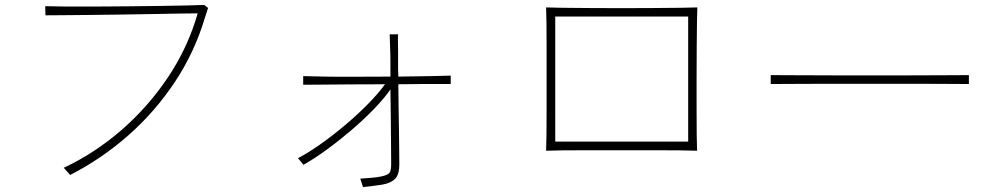

<svg xmlns="http://www.w3.org/2000/svg" viewBox="-20 -702 4040 777"><path d="M822 -670Q820 -663 816.5 -652.5Q813 -642 810 -633Q768 -491 687.5 -370Q607 -249 499 -154Q391 -59 264 6L238 -23Q364 -82 472.5 -176.5Q581 -271 661 -391Q741 -511 780 -648Q750 -648 700 -647Q650 -646 589 -645Q528 -644 463.5 -643Q399 -642 340 -641.5Q281 -641 234.5 -640.5Q188 -640 164 -640L163 -677Q194 -676 247 -675.5Q300 -675 366 -675.5Q432 -676 501 -676.5Q570 -677 632 -678Q694 -679 740.5 -680Q787 -681 806 -682Z M1804 -396V-362Q1795 -362 1764.5 -362Q1734 -362 1689.5 -362Q1645 -362 1592 -361Q1592 -320 1593 -273Q1594 -226 1594.5 -180.5Q1595 -135 1595.5 -97Q1596 -59 1596 -36Q1596 4 1579 21.5Q1562 39 1528 45Q1509 48 1489 50.5Q1469 53 1449 55L1438 21Q1461 19 1483 17.5Q1505 16 1523 12Q1548 7 1555.5 -2Q1563 -11 1563 -36Q1563 -67 1562.5 -118.5Q1562 -170 1561.5 -229Q1561 -288 1560 -340Q1535 -304 1494 -261.5Q1453 -219 1404 -177Q1355 -135 1304.5 -98Q1254 -61 1208 -35L1186 -62Q1230 -85 1280.5 -121Q1331 -157 1380.5 -199Q1430 -241 1471.5 -283.5Q1513 -326 1538 -361Q1469 -361 1400.5 -360.5Q1332 -360 1280 -359.5Q1228 -359 1207 -359V-394Q1237 -393 1294 -392Q1351 -391 1421 -391.5Q1491 -392 1560 -392V-452Q1560 -481 1558.5 -515Q1557 -549 1557 -563H1591Q1590 -553 1590.5 -533.5Q1591 -514 1591 -493Q1591 -482 1591 -471.5Q1591 -461 1591 -452Q1591 -441 1591 -425.5Q1591 -410 1592 -392Q1666 -393 1724.5 -394Q1783 -395 1804 -396Z M2802 -672Q2801 -653 2800.5 -608.5Q2800 -564 2799.5 -505Q2799 -446 2799 -382.5Q2799 -319 2799 -260Q2799 -201 2799.5 -156.5Q2800 -112 2801 -92Q2781 -93 2734 -93.5Q2687 -94 2624.5 -94Q2562 -94 2494 -94Q2426 -94 2364 -94Q2302 -94 2255.5 -93.5Q2209 -93 2190 -92Q2191 -112 2191.5 -156.5Q2192 -201 2192 -260Q2192 -319 2192 -382.5Q2192 -446 2192 -505Q2192 -564 2191.5 -608.5Q2191 -653 2190 -672Q2209 -671 2255.5 -670.5Q2302 -670 2364.5 -669.5Q2427 -669 2494.5 -669Q2562 -669 2625 -669.5Q2688 -670 2735 -670.5Q2782 -671 2802 -672ZM2765 -129V-635H2227V-129Z M3901 -362Q3866 -362 3804.5 -362.5Q3743 -363 3667 -363Q3591 -363 3509 -363Q3427 -363 3348.5 -363Q3270 -363 3205 -362.5Q3140 -362 3099 -362V-398Q3141 -398 3206 -397.5Q3271 -397 3349 -397Q3427 -397 3508.5 -397Q3590 -397 3666.5 -397Q3743 -397 3804 -397.5Q3865 -398 3901 -398Z"/></svg>

Font: Zen Kaku Gothic Antique Light
Style: Regular
Weight: 300
Designer: Yoshimichi Ohira
Foundry: Positype
Version: Version 1.001